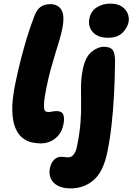

<svg xmlns="http://www.w3.org/2000/svg" viewBox="-20 -783 733 1063"><path d="M206 11Q182 11 155 5Q128 -1 104.5 -19.5Q81 -38 65.5 -74Q50 -110 48 -169Q46 -228 64 -317Q79 -390 95.5 -454.5Q112 -519 130.5 -579Q149 -639 171 -696Q184 -730 205 -745Q226 -760 258 -760Q302 -760 320.5 -727.5Q339 -695 325 -625Q319 -594 308.5 -559.5Q298 -525 286 -485.5Q274 -446 261 -399.5Q248 -353 237 -297Q227 -248 224.5 -221Q222 -194 224.5 -181.5Q227 -169 233.5 -166Q240 -163 247 -163Q257 -163 264.5 -164.5Q272 -166 278.5 -167Q285 -168 292 -168Q324 -168 331 -146.5Q338 -125 331 -94Q325 -61 306.5 -37.5Q288 -14 262 -1.5Q236 11 206 11ZM371 260Q327 260 299.5 245Q272 230 261 205Q250 180 256 150Q262 118 279.5 101.5Q297 85 318 85Q324 85 328.5 85.5Q333 86 337.5 86.5Q342 87 347 87.5Q352 88 358 88Q376 88 388.5 71.5Q401 55 406 29Q422 -50 426 -108.5Q430 -167 429 -214Q428 -261 428.5 -306Q429 -351 439 -402Q453 -468 487 -496Q521 -524 555 -524Q588 -524 602.5 -508Q617 -492 617 -442Q616 -352 611.5 -264Q607 -176 598 -94Q589 -12 574 60Q552 168 498.5 214Q445 260 371 260ZM578 -574Q522 -574 494 -605Q466 -636 475 -681Q483 -721 515.5 -742Q548 -763 591 -763Q630 -763 654 -747Q678 -731 687 -708Q696 -685 692 -662Q686 -630 658.5 -602Q631 -574 578 -574Z"/></svg>

Font: Shantell Sans ExtraBold
Style: Italic
Weight: 800
Italic angle: -11°
Designer: Stephen Nixon, Anya Danilova, Shantell Martin
Foundry: Arrow Type
Version: Version 1.011;[c5ecc13dd]